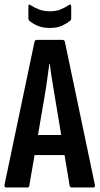

<svg xmlns="http://www.w3.org/2000/svg" viewBox="-20 -832 442 852"><path d="M8 0Q-2 0 0 -12L133 -646Q135 -655 144 -655H257Q266 -655 268 -646L401 -12Q403 0 394 0H299Q291 0 289 -8L222 -411Q216 -446 210.5 -480.5Q205 -515 201 -549H199Q194 -515 189.5 -480.5Q185 -446 179 -411L110 -8Q109 0 101 0ZM117 -144 133 -233H265L282 -144ZM201 -708Q168 -708 146 -718Q124 -728 110 -740Q106 -744 106 -751V-804Q106 -816 116 -809Q133 -798 153.5 -790Q174 -782 201 -782Q229 -782 248.5 -790Q268 -798 285 -809Q289 -813 292.5 -811.5Q296 -810 296 -804V-751Q296 -743 291 -740Q277 -728 255.5 -718Q234 -708 201 -708Z"/></svg>

Font: Sofia Sans Extra Condensed
Style: Bold
Weight: 700
Designer: Botio Nikoltchev, Ani Petrova
Foundry: lettersoup
Version: Version 4.101